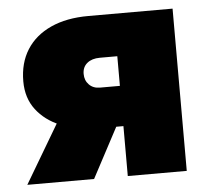

<svg xmlns="http://www.w3.org/2000/svg" viewBox="-43 -567 680 613"><g transform="rotate(-5 297.0 -260.0)"><path d="M20.5 0 187.5 -282 244.5 -163Q188 -163 140.8 -182.5Q93.5 -202 65 -239.2Q36.5 -276.5 36.5 -330Q36.5 -389 63.5 -431.5Q90.5 -474 141 -497Q191.5 -520 261.5 -520H531.5V0H342.5V-384H286.5Q261 -384 245.8 -371.5Q230.5 -359 230.5 -337Q230.5 -316 243.8 -302.5Q257 -289 278.5 -289H358.5V-160H319.5L234.5 0Z"/></g></svg>

Font: Geologica Cursive Black
Style: Regular
Weight: 900
Designer: Sindre Bremnes, Frode Helland
Foundry: Monokrom Skriftforlag AS
Version: Version 1.010;gftools[0.9.28]